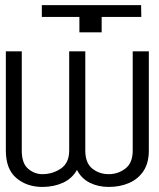

<svg xmlns="http://www.w3.org/2000/svg" viewBox="-20 -732 631 762"><path d="M254.6 -528.4H318.5V-134.6Q318.5 -85.2 346.2 -63Q373.9 -40.8 411.6 -40.8Q448.5 -40.8 477.6 -63Q506.7 -85.2 506.7 -134.6V-528.4H570.7V-134.6Q570.7 -84.9 549.2 -52.9Q527.7 -21 491.7 -5.5Q455.6 9.9 411.6 9.9Q370 9.9 336.6 -6.6Q303.3 -23.1 285.5 -57.5Q266 -23.1 229.6 -6.6Q193.2 9.9 148.1 9.9Q87 9.9 45.1 -25.2Q3.2 -60.4 3.2 -134.6V-528.4H66.4V-134.6Q66.4 -83.8 91.6 -62.3Q116.8 -40.8 148.1 -40.8Q188.6 -40.8 221.6 -63Q254.6 -85.2 254.6 -134.6ZM295.1 -664.8H146V-711.6H540.1L540.8 -664.8H383.5V-603.7H295.1Z"/></svg>

Font: Inter Extra Light BETA
Style: Regular
Weight: 200
Designer: Rasmus Andersson
Foundry: rsms
Version: Version 3.011;git-f93a4a705